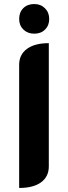

<svg xmlns="http://www.w3.org/2000/svg" viewBox="-20 -923 337 952"><path d="M75 -602Q75 -652 113.5 -680.5Q152 -709 222 -709V-98Q222 -47 183.5 -19Q145 9 75 9ZM75 -829Q75 -862 95.5 -882.5Q116 -903 150 -903Q182 -903 203 -882Q224 -861 224 -829Q224 -797 203.5 -776.5Q183 -756 150 -756Q117 -756 96 -776.5Q75 -797 75 -829Z"/></svg>

Font: K2D ExtraBold
Style: Regular
Weight: 800
Designer: Katatrad Aksorn Co.,Ltd.
Foundry: Cadson Demak Co.,Ltd.
Version: Version 1.000; ttfautohint (v1.6)